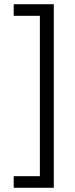

<svg xmlns="http://www.w3.org/2000/svg" viewBox="-20 -728 355 910"><path d="M45 162V107H169V-653H45V-708H235V162Z"/></svg>

Font: Atkinson Hyperlegible Next Light
Style: Regular
Weight: 300
Designer: Elliott Scott, Megan Eiswerth, Linus Boman, Theodore Petrosky, Letters from Sweden
Foundry: Applied Design Works, Letters from Sweden
Version: Version 2.001